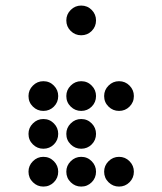

<svg xmlns="http://www.w3.org/2000/svg" viewBox="-20 -689 587 694"><path d="M190.4 -341.8Q190.4 -319.3 174.8 -303.7Q159.2 -288.1 136.7 -288.1Q114.7 -288.1 98.9 -303.7Q83 -319.3 83 -341.8Q83 -363.8 98.9 -379.6Q114.7 -395.5 136.7 -395.5Q159.2 -395.5 174.8 -379.6Q190.4 -363.8 190.4 -341.8ZM190.4 -205.1Q190.4 -182.6 174.8 -167Q159.2 -151.4 136.7 -151.4Q114.7 -151.4 98.9 -167Q83 -182.6 83 -205.1Q83 -227.1 98.9 -242.9Q114.7 -258.8 136.7 -258.8Q159.2 -258.8 174.8 -242.9Q190.4 -227.1 190.4 -205.1ZM190.4 -68.4Q190.4 -45.9 174.8 -30.3Q159.2 -14.6 136.7 -14.6Q114.7 -14.6 98.9 -30.3Q83 -45.9 83 -68.4Q83 -90.3 98.9 -106.2Q114.7 -122.1 136.7 -122.1Q159.2 -122.1 174.8 -106.2Q190.4 -90.3 190.4 -68.4ZM327.1 -68.4Q327.1 -45.9 311.5 -30.3Q295.9 -14.6 273.4 -14.6Q251.5 -14.6 235.6 -30.3Q219.7 -45.9 219.7 -68.4Q219.7 -90.3 235.6 -106.2Q251.5 -122.1 273.4 -122.1Q295.9 -122.1 311.5 -106.2Q327.1 -90.3 327.1 -68.4ZM463.9 -68.4Q463.9 -45.9 448.2 -30.3Q432.6 -14.6 410.2 -14.6Q388.2 -14.6 372.3 -30.3Q356.4 -45.9 356.4 -68.4Q356.4 -90.3 372.3 -106.2Q388.2 -122.1 410.2 -122.1Q432.6 -122.1 448.2 -106.2Q463.9 -90.3 463.9 -68.4ZM327.1 -205.1Q327.1 -182.6 311.5 -167Q295.9 -151.4 273.4 -151.4Q251.5 -151.4 235.6 -167Q219.7 -182.6 219.7 -205.1Q219.7 -227.1 235.6 -242.9Q251.5 -258.8 273.4 -258.8Q295.9 -258.8 311.5 -242.9Q327.1 -227.1 327.1 -205.1ZM327.1 -341.8Q327.1 -319.3 311.5 -303.7Q295.9 -288.1 273.4 -288.1Q251.5 -288.1 235.6 -303.7Q219.7 -319.3 219.7 -341.8Q219.7 -363.8 235.6 -379.6Q251.5 -395.5 273.4 -395.5Q295.9 -395.5 311.5 -379.6Q327.1 -363.8 327.1 -341.8ZM463.9 -341.8Q463.9 -319.3 448.2 -303.7Q432.6 -288.1 410.2 -288.1Q388.2 -288.1 372.3 -303.7Q356.4 -319.3 356.4 -341.8Q356.4 -363.8 372.3 -379.6Q388.2 -395.5 410.2 -395.5Q432.6 -395.5 448.2 -379.6Q463.9 -363.8 463.9 -341.8ZM327.1 -615.2Q327.1 -592.8 311.5 -577.1Q295.9 -561.5 273.4 -561.5Q251.5 -561.5 235.6 -577.1Q219.7 -592.8 219.7 -615.2Q219.7 -637.2 235.6 -653.1Q251.5 -668.9 273.4 -668.9Q295.9 -668.9 311.5 -653.1Q327.1 -637.2 327.1 -615.2Z"/></svg>

Font: DatDot
Style: Regular
Weight: 400
Designer: GGBot
Version: 1.00